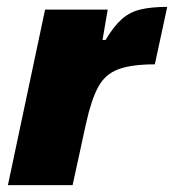

<svg xmlns="http://www.w3.org/2000/svg" viewBox="-20 -538 506 558"><path d="M3 0 111 -510H293L278 -422H287Q310 -461 333.5 -482Q357 -503 388.5 -510.5Q420 -518 466 -518L430 -351Q362 -351 323.5 -336.5Q285 -322 265 -284.5Q245 -247 230 -179L191 0Z"/></svg>

Font: Saira ExtraBold
Style: Italic
Weight: 800
Italic angle: -12°
Designer: Hector Gatti with collaboration of the Omnibus-Type team
Foundry: Omnibus-Type
Version: Version 1.100; ttfautohint (v1.8.3)